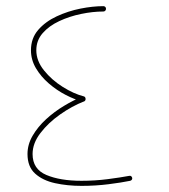

<svg xmlns="http://www.w3.org/2000/svg" viewBox="-20 -606 551 627"><path d="M326.2 -577.1Q326.2 -581.1 323.7 -583.5Q321.3 -585.9 317.4 -585.9Q283.2 -585.9 242.7 -577.9Q202.1 -569.8 165.3 -552.7Q128.4 -535.6 104.7 -508.3Q81.1 -481 81.1 -441.9Q81.1 -410.6 97.4 -383.1Q113.8 -355.5 139.6 -333.3Q165.5 -311 194.8 -295.9Q224.1 -280.8 249.5 -274.4Q252.9 -273.4 255.1 -274.9Q257.3 -276.4 258.3 -278.6Q259.3 -280.8 259.3 -283.7Q259.3 -286.6 257.6 -288.8Q255.9 -291 252.9 -291.5Q220.7 -299.8 184.8 -322.3Q148.9 -344.7 123.8 -376Q98.6 -407.2 98.6 -441.9Q98.6 -474.1 119.4 -497.8Q140.1 -521.5 173.6 -537.1Q207 -552.7 245.1 -560.5Q283.2 -568.4 317.4 -568.4Q321.3 -568.4 323.7 -571Q326.2 -573.7 326.2 -577.1ZM248.5 -290.5Q219.7 -278.8 188.5 -260Q157.2 -241.2 130.4 -216.6Q103.5 -191.9 86.7 -163.1Q69.8 -134.3 69.8 -103Q69.8 -61.5 94.7 -39.1Q119.6 -16.6 159.9 -7.8Q200.2 1 246.1 1Q292 1 334.5 -4.4Q377 -9.8 405.3 -15.6Q408.7 -16.6 410.6 -19.3Q412.6 -22 411.6 -25.4Q411.1 -28.3 408.4 -30.5Q405.8 -32.7 401.9 -31.7Q373.5 -26.4 332 -21Q290.5 -15.6 246.1 -15.6Q176.3 -15.6 131.3 -34.7Q86.4 -53.7 86.4 -103Q86.4 -138.2 112.1 -171.6Q137.7 -205.1 176.3 -232.2Q214.8 -259.3 254.4 -274.9Q257.3 -275.9 258.5 -278.3Q259.8 -280.8 259.5 -283.4Q259.3 -286.1 257.8 -288.3Q256.3 -290.5 253.9 -291.3Q251.5 -292 248.5 -290.5Z"/></svg>

Font: Mikhak VF
Style: Regular
Weight: 100
Designer: Amin Abedi
Version: Version 3.001